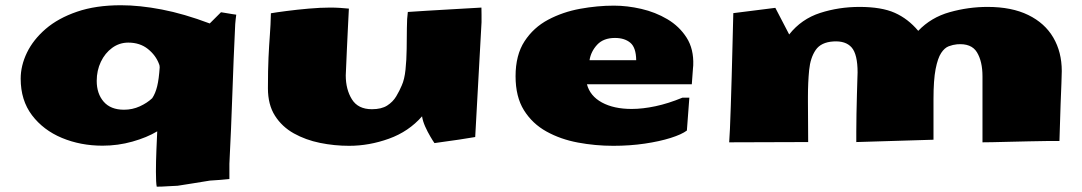

<svg xmlns="http://www.w3.org/2000/svg" viewBox="-20 -532 4087 725"><path d="M571.8 172.9Q568.8 158.7 568.8 116.2Q568.8 79.1 570.6 34.9Q572.3 -9.3 573.7 -36.1Q534.7 -12.7 480 2.7Q425.3 18.1 367.2 18.1Q284.2 18.1 213.9 -11.2Q143.6 -40.5 100.8 -96.9Q58.1 -153.3 58.1 -234.9Q58.1 -284.2 81.8 -333.3Q105.5 -382.3 152.6 -422.9Q199.7 -463.4 270.8 -487.8Q341.8 -512.2 436.5 -512.2Q507.3 -512.2 591.1 -496.1Q674.8 -480 772 -443.4L814.5 -485.8L841.3 -481.4Q849.1 -480 856.7 -478.8Q864.3 -477.5 872.1 -476.6Q871.1 -468.3 869.9 -459Q868.7 -449.7 868.2 -440.9Q861.8 -308.6 857.4 -177.5Q853 -46.4 846.2 86.4V144Q830.1 146 812.3 147.2Q794.4 148.4 772.9 149.9Q769 150.4 750 153.6Q731 156.7 708 160.4Q685.1 164.1 668 166.7Q650.9 169.4 650.9 169.4Q631.8 169.9 611.8 171.4Q591.8 172.9 571.8 172.9ZM448.2 -117.7Q480 -117.7 507.8 -130.4Q535.6 -143.1 554.7 -161.1Q566.9 -179.2 573.5 -206.3Q580.1 -233.4 583 -277.8Q583 -282.2 582.3 -284.9Q581.5 -287.6 580.6 -290Q568.4 -323.2 538.3 -347.2Q508.3 -371.1 464.4 -371.1Q430.7 -371.1 403.6 -351.3Q376.5 -331.5 360.8 -298.6Q345.2 -265.6 345.2 -226.6Q345.2 -178.2 371.6 -147.9Q397.9 -117.7 448.2 -117.7Z M1298.3 18.6Q1242.7 18.6 1188.5 7.6Q1134.3 -3.4 1089.6 -28.3Q1044.9 -53.2 1018.3 -95Q991.7 -136.7 991.7 -198.7Q991.7 -268.1 993.9 -314.5Q996.1 -360.8 999 -399.4Q1002 -438 1002.9 -481.9Q1022.9 -485.4 1062.3 -490.5Q1101.6 -495.6 1146 -499.5Q1190.4 -503.4 1226.1 -503.4Q1246.6 -503.4 1264.2 -502.2Q1281.7 -501 1297.4 -499.5Q1295.9 -467.8 1293.7 -425.8Q1291.5 -383.8 1289.8 -343.8Q1288.1 -303.7 1286.9 -276.6Q1285.6 -249.5 1285.6 -247.6Q1285.6 -194.3 1308.8 -157Q1332 -119.6 1384.3 -119.6Q1420.4 -119.6 1442.1 -133.5Q1463.9 -147.5 1476.3 -168.5Q1488.8 -189.5 1497.1 -209.5Q1507.3 -231.9 1511.2 -268.8Q1515.1 -305.7 1515.6 -347.2Q1516.1 -388.7 1516.4 -426Q1516.6 -463.4 1520 -486.8Q1554.7 -489.3 1592.5 -491.5Q1630.4 -493.7 1679.7 -496.6Q1729 -499.5 1797.9 -503.4Q1798.3 -489.3 1798.3 -475.8Q1798.3 -462.4 1798.3 -448.2L1774.4 -14.6Q1747.6 -9.8 1713.9 -4.9Q1680.2 0 1620.6 8.3Q1615.2 1 1605 -16.4Q1594.7 -33.7 1585.4 -54.4Q1576.2 -75.2 1573.7 -92.8Q1523.4 -35.2 1448.7 -8.3Q1374 18.6 1298.3 18.6Z M2295.9 18.6Q2228 18.6 2162.4 6.3Q2096.7 -5.9 2043.5 -35.4Q1990.2 -64.9 1958.5 -115.7Q1926.8 -166.5 1926.8 -244.1Q1926.8 -324.2 1960.7 -376.2Q1994.6 -428.2 2049.8 -457.5Q2105 -486.8 2170.4 -498.8Q2235.8 -510.7 2298.3 -510.7Q2348.1 -510.7 2401.4 -498.5Q2454.6 -486.3 2500 -459.5Q2545.4 -432.6 2572.8 -389.6Q2600.1 -346.7 2597.7 -285.2Q2597.7 -279.3 2596.7 -273.9L2592.3 -213.9H2196.3Q2208 -169.4 2252.9 -145Q2297.9 -120.6 2365.2 -120.6Q2406.7 -120.6 2455.1 -130.9Q2503.4 -141.1 2556.6 -163.1H2583L2573.7 -39.1Q2554.2 -24.4 2512.5 -11.2Q2470.7 2 2414.6 10.3Q2358.4 18.6 2295.9 18.6ZM2382.3 -304.7Q2381.8 -352.5 2360.1 -370.6Q2338.4 -388.7 2302.2 -388.7Q2258.8 -388.7 2235.1 -363.3Q2211.4 -337.9 2206.1 -304.7Z M2733.4 5.4 2736.3 -45.4Q2737.8 -79.1 2739.5 -131.8Q2741.2 -184.6 2742.9 -243.4Q2744.6 -302.2 2745.8 -355.2Q2747.1 -408.2 2748 -443.4Q2749 -478.5 2749 -482.4L2907.7 -502.4L2960 -401.9Q3006.3 -460.4 3077.1 -483.2Q3147.9 -505.9 3225.1 -505.9Q3308.6 -505.9 3358.6 -483.6Q3408.7 -461.4 3447.3 -415.5Q3495.6 -466.3 3566.2 -486.1Q3636.7 -505.9 3709 -505.9Q3800.3 -505.9 3862.8 -475.3Q3925.3 -444.8 3957.3 -390.1Q3989.3 -335.4 3989.3 -263.7Q3989.3 -245.6 3988 -218Q3986.8 -190.4 3984.9 -139.4Q3982.9 -88.4 3980.5 0.5Q3963.4 0 3932.4 0.5Q3901.4 1 3864.3 1.7Q3827.1 2.4 3791.3 3.4Q3755.4 4.4 3728 4.9Q3700.7 5.4 3689.9 5.4V-243.7Q3689.9 -300.3 3668.9 -334.7Q3647.9 -369.1 3593.8 -364.7Q3578.6 -363.3 3562.7 -357.4Q3546.9 -351.6 3533.9 -332Q3521 -312.5 3512.9 -271.2Q3504.9 -230 3504.9 -157.7V-4.4L3213.4 4.4V-35.2Q3213.4 -64.9 3214.1 -102.5Q3214.8 -140.1 3215.8 -175.3Q3216.8 -210.4 3217.5 -233.6Q3218.3 -256.8 3218.3 -258.3Q3218.3 -327.1 3195.8 -352.8Q3173.3 -378.4 3127 -375.5Q3080.1 -372.6 3060.1 -343.3Q3040 -314 3035.4 -267.6Q3030.8 -221.2 3030.8 -167V-147.9Q3030.8 -122.1 3031.2 -81.3Q3031.7 -40.5 3031.7 4.4Z"/></svg>

Font: Seymour One
Style: Regular
Weight: 400
Designer: Vernon Adams
Foundry: Vernon Adams
Version: Version 1.100; ttfautohint (v1.8.4.7-5d5b);gftools[0.9.33]